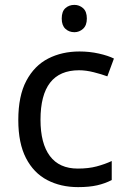

<svg xmlns="http://www.w3.org/2000/svg" viewBox="-20 -757 520 787"><path d="M300 10Q229 10 173.5 -19Q118 -48 86.5 -109Q55 -170 55 -265Q55 -364 88 -426Q121 -488 177.5 -517Q234 -546 306 -546Q347 -546 385 -537.5Q423 -529 447 -517L420 -444Q396 -453 364 -461Q332 -469 304 -469Q146 -469 146 -266Q146 -169 184.5 -117.5Q223 -66 299 -66Q343 -66 376.5 -75Q410 -84 438 -97V-19Q411 -5 378.5 2.5Q346 10 300 10ZM285 -737Q305 -737 320.5 -723.5Q336 -710 336 -681Q336 -653 320.5 -639Q305 -625 285 -625Q263 -625 248 -639Q233 -653 233 -681Q233 -710 248 -723.5Q263 -737 285 -737Z"/></svg>

Font: Noto Sans Tai Viet
Style: Regular
Weight: 400
Designer: Monotype Design Team
Foundry: Monotype Imaging Inc.
Version: Version 2.003; ttfautohint (v1.8.4.7-5d5b)